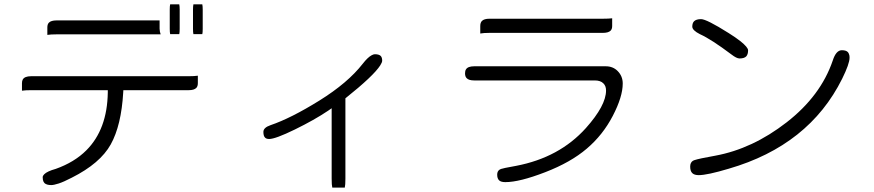

<svg xmlns="http://www.w3.org/2000/svg" viewBox="-20 -794 4040 887"><path d="M766.1 -773.9Q764.2 -766.6 764.2 -749V-661.1Q764.2 -644.5 766.1 -636.2H808.1Q810.1 -643.6 810.1 -661.1V-749Q810.1 -765.6 808.1 -773.9ZM914.6 -636.2Q916.5 -643.6 916.5 -661.1V-749Q916.5 -765.6 914.6 -773.9H873.5Q871.6 -764.6 871.6 -749V-661.1Q871.6 -644.5 873.5 -636.2ZM549.8 -377.4H851.6Q876.5 -377.4 886.7 -387.7Q894 -395 894 -409.7V-444.3Q878.4 -441.9 851.6 -441.9H124Q93.3 -441.9 85 -426.3Q81.5 -419.9 81.5 -409.7V-375Q97.2 -377.4 124 -377.4H478V-367.2Q475.6 -196.3 378.9 -99.6Q323.7 -44.4 237.3 -13.7Q198.2 -2.9 184.1 11.2Q177.2 18.1 177.2 24.9Q177.2 31.7 178.2 36.6Q180.2 46.4 185.5 51.8Q195.3 61 216.8 61Q228.5 61 251.2 53.7Q273.9 46.4 311.5 26.9Q442.9 -39.1 491.7 -127Q540.5 -214.8 549.3 -367.7ZM717.3 -699.7H241.2Q216.3 -699.7 206.1 -689.5Q198.7 -682.1 198.7 -667.5V-632.8Q214.4 -635.3 241.2 -635.3H722.2Q717.8 -647 717.3 -661.1Z M1572.8 72.8Q1575.7 61.5 1575.7 31.2V-339.8Q1706.1 -443.8 1736.8 -492.2Q1745.6 -505.9 1745.6 -513.7Q1745.6 -528.3 1738.8 -535.6Q1730.5 -543.5 1711.9 -543.5Q1705.1 -543.5 1695.8 -538.1Q1678.2 -528.3 1655.8 -499.5Q1586.9 -411.1 1455.3 -329.3Q1323.7 -247.6 1230 -215.8Q1196.8 -204.6 1196.8 -184.6Q1196.8 -165.5 1204.6 -158.2Q1210.4 -151.9 1223.6 -151.9Q1252.4 -151.9 1342.3 -195.8Q1433.1 -240.2 1496.1 -282.7L1512.2 -293.9V31.2Q1512.2 61.5 1515.1 72.8Z M2764.6 -707.5H2241.2Q2216.8 -707.5 2206.5 -697.3Q2198.7 -689.5 2198.7 -673.8V-639.2Q2214.4 -642.1 2241.2 -642.1H2764.6Q2790.5 -642.1 2800.8 -652.3Q2808.1 -659.7 2808.1 -673.8V-709.5Q2792.5 -707.5 2764.6 -707.5ZM2128.4 -455.1Q2128.4 -439.9 2136.2 -432.6Q2146 -422.4 2170.9 -422.4H2727.5Q2754.4 -422.4 2767.6 -408.7Q2779.8 -397 2779.8 -376Q2779.8 -306.6 2686.5 -202.1Q2564 -65.9 2364.3 -27.8Q2323.2 -20.5 2314 -18.3Q2304.7 -16.1 2301.3 -15.1Q2297.9 -14.2 2295.4 -13.7Q2290.5 -11.7 2288.6 -10.7Q2276.9 -3.4 2276.9 12.7Q2276.9 30.3 2285.4 38.8Q2293.9 47.4 2314.5 47.4Q2379.9 47.4 2498.3 1.7Q2616.7 -43.9 2690.9 -107.4Q2765.1 -170.4 2811 -258.8Q2856.9 -347.2 2856.9 -408.2Q2856.9 -442.4 2833 -466.3Q2811.5 -487.8 2778.3 -487.8H2170.9Q2141.6 -487.8 2132.8 -473.6Q2128.4 -466.8 2128.4 -455.1Z M3869.1 -562Q3842.3 -562 3827.1 -514.2Q3771.5 -351.1 3614 -228.8Q3456.5 -106.4 3284.2 -74.7Q3209.5 -61.5 3188 -54.2Q3183.6 -52.7 3181.2 -51.3Q3168.5 -43 3168.5 -24.4Q3168.5 -3.9 3178 5.6Q3187.5 15.1 3208 15.1Q3247.6 15.1 3346.7 -14.6Q3717.3 -122.1 3870.6 -430.2Q3904.8 -499.5 3904.8 -527.3Q3904.8 -532.2 3904.3 -536.4Q3903.8 -540.5 3902.3 -543.5Q3900.4 -549.8 3896.5 -553.7Q3888.2 -562 3869.1 -562ZM3218.8 -705.6Q3196.3 -705.6 3186.5 -695.8Q3178.2 -687.5 3178.2 -670.9Q3178.2 -662.6 3187 -653.8Q3195.8 -645 3213.4 -636.2Q3266.1 -612.3 3358.9 -542.5Q3382.8 -523.9 3396.5 -523.9Q3417.5 -523.9 3427.2 -533.2Q3436 -542.5 3436 -561.5Q3436 -575.2 3400.9 -603.5Q3377.9 -621.6 3345.7 -641.6Q3244.1 -705.6 3218.8 -705.6Z"/></svg>

Font: YuPearl-ExtraLight
Style: ExtraLight
Weight: 200
Designer: Max Yao
Foundry: Max-Everyday
Version: Version 1.011; ttfautohint (v1.8.3)